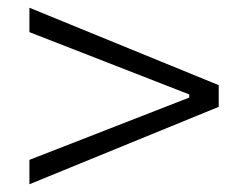

<svg xmlns="http://www.w3.org/2000/svg" viewBox="-20 -571 640 496"><path d="M56 -95V-158L469 -319V-327L56 -488V-551L545 -351V-295Z"/></svg>

Font: BDO Grotesk Light
Style: Regular
Weight: 300
Designer: Deni Anggara
Foundry: Lokal Container
Version: Version 2.000